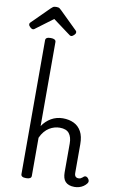

<svg xmlns="http://www.w3.org/2000/svg" viewBox="-191 -1479 984 1569"><g transform="rotate(10 300.5 -694.5)"><path d="M544 17Q518 17 499 10Q480 3 468 -10Q456 -23 450.5 -42.5Q445 -62 445 -86V-326Q445 -379 421.5 -409Q398 -439 343 -439Q322 -439 300 -433Q278 -427 257 -414Q236 -401 218 -380Q200 -359 186 -328V-11Q186 2 175 8.5Q164 15 143 15Q121 15 110.5 8.5Q100 2 100 -11V-1122Q100 -1135 110.5 -1141.5Q121 -1148 143 -1148Q164 -1148 175 -1141.5Q186 -1135 186 -1122V-425Q201 -447 219 -464Q237 -481 258.5 -493.5Q280 -506 304.5 -512.5Q329 -519 355 -519Q407 -519 446.5 -500Q486 -481 508.5 -440.5Q531 -400 531 -334V-96Q531 -83 535 -74.5Q539 -66 546.5 -62Q554 -58 563 -58Q574 -58 581 -61Q588 -64 594.5 -69.5Q601 -75 607 -80Q615 -86 625 -83Q635 -80 642 -70Q650 -60 651 -50.5Q652 -41 645 -31Q634 -16 618 -5Q602 6 583 11.5Q564 17 544 17ZM-15 -1193Q-24 -1193 -37 -1205Q-50 -1217 -50 -1227Q-50 -1230 -49.5 -1234Q-49 -1238 -44 -1243L100 -1386Q107 -1393 116 -1399.5Q125 -1406 144 -1406Q163 -1406 171.5 -1399.5Q180 -1393 187 -1386L333 -1243Q338 -1238 338.5 -1234Q339 -1230 339 -1227Q339 -1217 326 -1205Q313 -1193 304 -1193Q297 -1193 292 -1196.5Q287 -1200 279 -1206L144 -1306L10 -1206Q3 -1200 -2.5 -1196.5Q-8 -1193 -15 -1193Z"/></g></svg>

Font: Playwrite CL
Style: Regular
Weight: 400
Designer: Veronika Burian, José Scaglione
Foundry: TypeTogether
Version: Version 1.002